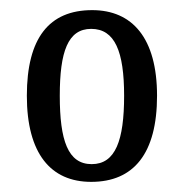

<svg xmlns="http://www.w3.org/2000/svg" viewBox="-20 -739 362 379"><path d="M160 -380C244 -380 290 -436 290 -550C290 -664 241 -719 162 -719C77 -719 33 -664 33 -550C33 -436 80 -380 160 -380ZM161 -415C114 -415 98 -462 98 -550C98 -637 114 -682 160 -682C207 -682 225 -637 225 -550C225 -462 208 -415 161 -415Z"/></svg>

Font: Noto Serif Myanmar ExtCond
Style: Regular
Weight: 400
Width: 2
Designer: Ben Mitchell and the Monotype Design Team
Foundry: Monotype Imaging Inc.
Version: Version 2.106